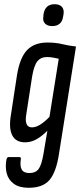

<svg xmlns="http://www.w3.org/2000/svg" viewBox="-20 -696 381 912"><path d="M205 -494Q244 -494 275 -486.5Q306 -479 341 -475L260 36Q247 121 215.5 158.5Q184 196 116 196Q71 196 45 176.5Q19 157 11.5 126Q4 95 11 60Q14 50 21 50H71Q81 50 79 60Q74 92 83 109Q92 126 120 126Q149 126 163.5 106.5Q178 87 187 32L205 -75Q178 -48 152.5 -34Q127 -20 99 -20Q55 -20 38 -53.5Q21 -87 32 -151L61 -341Q75 -424 109.5 -459Q144 -494 205 -494ZM132 -91Q167 -91 215 -141L259 -417Q246 -420 232 -422.5Q218 -425 202 -425Q174 -425 158 -405.5Q142 -386 133 -335L105 -154Q94 -91 132 -91ZM228 -572Q206 -572 194 -584Q182 -596 186 -618L187 -630Q191 -653 204 -664.5Q217 -676 240 -676Q262 -676 273.5 -664Q285 -652 282 -630L280 -618Q277 -595 263.5 -583.5Q250 -572 228 -572Z"/></svg>

Font: Sofia Sans Extra Condensed Medium
Style: Italic
Weight: 500
Italic angle: -9°
Version: Version 4.100